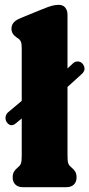

<svg xmlns="http://www.w3.org/2000/svg" viewBox="-20 -775 370 795"><path d="M9 -267.5Q1.5 -277.5 3 -290Q4.5 -302.5 13.5 -310L70 -357.5V-575.5Q70 -595 66.2 -603Q62.5 -611 54 -616.5L49.5 -619.5Q27.5 -634 27.5 -656Q27.5 -670.5 36 -681Q44.5 -691.5 66 -700.5L155.5 -737Q181 -747.5 195.5 -751.2Q210 -755 222.5 -755Q241 -755 250.2 -743.5Q259.5 -732 259.5 -713.5V-491.5L282 -512.5Q290.5 -521 302.5 -520.5Q314.5 -520 322.5 -510.5Q339.5 -487 318 -468L259.5 -415V-133Q259.5 -108.5 262.2 -99.8Q265 -91 270.5 -86.5L275.5 -82Q286 -73.5 291.5 -64.2Q297 -55 297 -40.5Q297 -21.5 285.8 -10.8Q274.5 0 255.5 0H74Q55 0 43.8 -10.8Q32.5 -21.5 32.5 -40.5Q32.5 -55 38 -64.2Q43.5 -73.5 54 -82L59 -86.5Q64.5 -91 67.2 -99.8Q70 -108.5 70 -133V-284.5L47 -265.5Q25.5 -246.5 9 -267.5Z"/></svg>

Font: Fraunces 144pt SuperSoft Black
Style: Regular
Weight: 900
Version: Version 1.000;[b76b70a41]